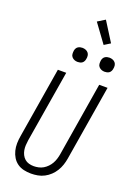

<svg xmlns="http://www.w3.org/2000/svg" viewBox="-213 -1252 926 1336"><g transform="rotate(20 250.0 -584.5)"><path d="M202 8Q174 8 147.5 2Q121 -4 100 -19Q79 -34 65.5 -56Q52 -78 45.5 -104Q39 -130 39.5 -157.5Q40 -185 45 -213L131 -735H193L105 -204Q102 -185 101 -166Q100 -147 103 -129.5Q106 -112 114 -96Q122 -80 135 -68.5Q148 -57 165.5 -52Q183 -47 202 -47Q219 -47 237.5 -51Q256 -55 272 -64.5Q288 -74 301.5 -88Q315 -102 324 -118Q333 -134 338.5 -151.5Q344 -169 347 -186L437 -735H499L407 -177Q403 -153 395 -129Q387 -105 373.5 -83Q360 -61 341 -43Q322 -25 299 -13Q276 -1 251 3.5Q226 8 202 8ZM441 -833Q428 -833 417 -837.5Q406 -842 398 -851Q390 -860 389 -872.5Q388 -885 390 -898Q391 -906 395.5 -914.5Q400 -923 407.5 -928Q415 -933 423.5 -935Q432 -937 440 -937Q453 -937 464.5 -932.5Q476 -928 483.5 -919Q491 -910 492.5 -897.5Q494 -885 491 -872Q490 -864 485.5 -855.5Q481 -847 474 -842Q467 -837 458 -835Q449 -833 441 -833ZM241 -833Q228 -833 217 -837.5Q206 -842 198 -851Q190 -860 189 -872.5Q188 -885 190 -898Q191 -906 195.5 -914.5Q200 -923 207.5 -928Q215 -933 223.5 -935Q232 -937 240 -937Q253 -937 264.5 -932.5Q276 -928 283.5 -919Q291 -910 292.5 -897.5Q294 -885 291 -872Q290 -864 285.5 -855.5Q281 -847 274 -842Q267 -837 258 -835Q249 -833 241 -833ZM371 -1006 271 -1143 326 -1177 416 -1034Z"/></g></svg>

Font: Iosevka SS18 Light
Style: Italic
Weight: 300
Italic angle: -9°
Monospace: yes
Designer: Belleve Invis
Foundry: Belleve Invis
Version: Version 25.1.1; ttfautohint (v1.8.4)